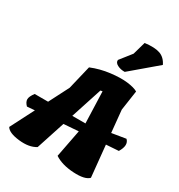

<svg xmlns="http://www.w3.org/2000/svg" viewBox="-239 -1219 1282 1377"><g transform="rotate(30 402.0 -530.5)"><path d="M55 -347H166L250 -511L297 -707Q370 -737 451 -747Q532 -757 589.5 -750Q647 -743 676 -726L652 -562L670 -379L786 -398Q823 -363 782 -295L679 -288L705 -28Q673 6 576 0.5Q479 -5 419 -45L463 -273L341 -264L264 -28Q211 6 123.5 -4Q36 -14 15 -51L115 -246L52 -241Q28 -265 28 -288Q28 -311 55 -347ZM367 -346H476L467 -607L451 -604ZM747 -987 535 -807Q501 -806 474 -820Q447 -834 450 -857L525 -952L555 -1058Q635 -1068 679 -1052.5Q723 -1037 747 -987Z"/></g></svg>

Font: Tillana ExtraBold
Style: Regular
Weight: 800
Designer: Lipi Raval (Devanagari, Latin), Jonny Pinhorn (Latin)
Foundry: Indian Type Foundry
Version: Version 2.003;PS 1.0;hotconv 1.0.79;makeotf.lib2.5.61930; tt